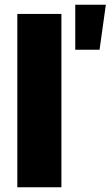

<svg xmlns="http://www.w3.org/2000/svg" viewBox="-20 -786 472 806"><path d="M237.8 -727.5H52.7V0H237.8ZM295.9 -577.1H397.9L424.3 -766.1H295.9Z"/></svg>

Font: Raveo ExtraBold
Style: Regular
Weight: 800
Designer: Jakub Foglar, Rasmus Andersson (Inter)
Foundry: Jakubfoglar.com
Version: Version 1.100;Glyphs 3.2.3 (3260)